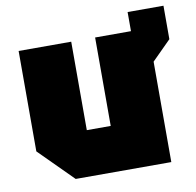

<svg xmlns="http://www.w3.org/2000/svg" viewBox="-74 -716 807 791"><g transform="rotate(-10 330.0 -320.0)"><path d="M40 -140V-560H260V-190H360V-560H510V-640H660V-500L580 -420V0H180Z"/></g></svg>

Font: Tektur Black
Style: Regular
Weight: 900
Designer: Adam Jagosz
Foundry: Adam Jagosz
Version: Version 1.005;gftools[0.9.30]